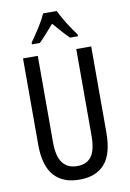

<svg xmlns="http://www.w3.org/2000/svg" viewBox="-102 -1004 726 1076"><g transform="rotate(-10 261.0 -466.5)"><path d="M455 -224Q455 -103 406 -46.5Q357 10 262 10Q167 10 117 -47Q67 -104 67 -223V-714H151V-222Q151 -140 180 -103.5Q209 -67 262 -67Q316 -67 343 -103Q370 -139 370 -223V-714H455ZM299 -943Q315 -909 341 -867.5Q367 -826 392 -793V-783H347Q326 -803 305 -827Q284 -851 261 -877Q238 -851 215.5 -825.5Q193 -800 175 -783H130V-793Q157 -830 182.5 -870.5Q208 -911 222 -943Z"/></g></svg>

Font: Noto Sans Myanmar ExtraCondensed
Style: Regular
Weight: 400
Width: 2
Designer: Monotype Design Team
Foundry: Monotype Imaging Inc.
Version: Version 2.107; ttfautohint (v1.8.4.7-5d5b)